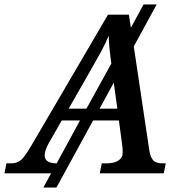

<svg xmlns="http://www.w3.org/2000/svg" viewBox="-74 -780 812 864"><path d="M-54 0 -45 -45H-26Q-6 -45 7.5 -51.5Q21 -58 34 -74.5Q47 -91 66 -123L412 -714H506L515 -655L572 -760H631L528 -571L598 -103Q603 -72 615.5 -58.5Q628 -45 658 -45H672L663 0H375L384 -45H407Q439 -45 458.5 -57.5Q478 -70 478 -93Q478 -102 477.5 -111Q477 -120 476 -127L461 -238H345L180 64H121L156 0ZM339 -473 235 -291H315L427 -494Q422 -529 419 -559.5Q416 -590 415 -619Q400 -583 383 -551.5Q366 -520 339 -473ZM374 -291H454L438 -408ZM127 -81Q127 -45 181 -45L286 -238H204L146 -137Q127 -102 127 -81Z"/></svg>

Font: Noto Serif Medium
Style: Italic
Weight: 500
Italic angle: -12°
Designer: Monotype Design Team
Foundry: Monotype Imaging Inc.
Version: Version 2.014; ttfautohint (v1.8.4.7-5d5b)